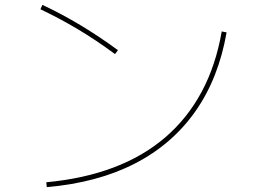

<svg xmlns="http://www.w3.org/2000/svg" viewBox="-20 -754 1040 788"><path d="M170 -6Q322 -20 444.5 -66Q567 -112 658 -190Q749 -268 807.5 -377Q866 -486 890 -625L910 -621Q877 -432 781.5 -296.5Q686 -161 533 -82.5Q380 -4 172 14ZM452 -532Q375 -589 299.5 -634Q224 -679 146 -716L154 -734Q312 -660 464 -548Z"/></svg>

Font: M PLUS 1 Thin Thin
Style: Regular
Weight: 250
Version: Version 1.001